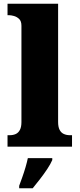

<svg xmlns="http://www.w3.org/2000/svg" viewBox="-20 -780 423 1021"><path d="M20 0V-61H31Q50 -61 64 -67.5Q78 -74 86 -89.5Q94 -105 94 -131V-643Q94 -668 81.5 -679.5Q69 -691 54 -695Q39 -699 31 -699H20V-760H289V-131Q289 -105 297 -89.5Q305 -74 319.5 -67.5Q334 -61 352 -61H363V0ZM82 208Q89 189 98.5 162.5Q108 136 116 108.5Q124 81 128 61H258V71Q249 92 231.5 118.5Q214 145 193 172Q172 199 154 221H82Z"/></svg>

Font: Noto Serif Hebrew Black
Style: Regular
Weight: 900
Version: Version 2.003